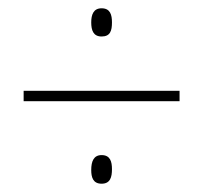

<svg xmlns="http://www.w3.org/2000/svg" viewBox="-20 -584 490 463"><path d="M225 -496C246 -496 250 -510 250 -530C250 -548 246 -564 225 -564C205 -564 200 -548 200 -530C200 -511 205 -496 225 -496ZM37 -340H413V-365H37ZM225 -141C246 -141 250 -157 250 -176C250 -194 246 -210 225 -210C206 -210 200 -195 200 -174C200 -157 204 -141 225 -141Z"/></svg>

Font: Noto Sans Condensed Thin
Style: Regular
Weight: 100
Width: 3
Designer: Monotype Design Team
Foundry: Monotype Imaging Inc.
Version: Version 2.013